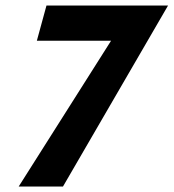

<svg xmlns="http://www.w3.org/2000/svg" viewBox="-20 -678 631 698"><path d="M48 0 406 -565 473 -530H114L149 -658H591L209 0Z"/></svg>

Font: Ysabeau Infant ExtraBold
Style: Italic
Weight: 800
Italic angle: -12°
Designer: Christian Thalmann (Catharsis Fonts)
Version: Version 2.001;gftools[0.9.30]; featfreeze: ss01,ss02,lnum